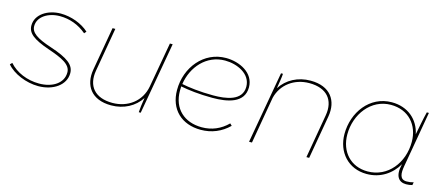

<svg xmlns="http://www.w3.org/2000/svg" viewBox="-42 -930 3096 1342"><g transform="rotate(15 1506.0 -259.0)"><path d="M250 6C359 6 444 -54 444 -139C444 -199 394 -237 267 -279C157 -315 115 -346 115 -393C115 -460 186 -506 272 -506C342 -506 409 -482 465 -434L478 -449C428 -495 349 -525 273 -525C180 -525 95 -473 95 -392C95 -337 138 -302 254 -262C354 -228 425 -197 423 -137C422 -62 350 -13 251 -13C165 -13 84 -47 34 -104L20 -90C67 -34 162 6 250 6Z M777 4C869 4 946 -38 990 -106C983 -61 978 -26 977 0H991L1083 -520H1063L1005 -194C985 -82 892 -15 781 -15C655 -15 593 -88 613 -203L668 -520H648L593 -205C573 -88 633 4 777 4Z M1426 7C1505 7 1574 -22 1629 -76L1615 -90C1564 -39 1501 -12 1429 -12C1302 -12 1216 -90 1216 -220C1216 -230 1216 -241 1217 -251C1271 -240 1351 -230 1448 -230C1556 -230 1676 -252 1676 -367C1676 -472 1567 -524 1469 -524C1309 -524 1195 -384 1195 -220C1195 -79 1288 7 1426 7ZM1220 -269C1239 -396 1332 -505 1467 -505C1554 -505 1657 -460 1657 -366C1657 -264 1541 -248 1448 -248C1350 -248 1269 -259 1220 -269Z M1775 0H1796L1855 -340C1880 -440 1968 -505 2077 -505C2203 -505 2265 -432 2245 -317L2190 0H2210L2265 -315C2285 -432 2225 -524 2081 -524C1989 -524 1911 -482 1866 -412C1873 -458 1880 -493 1881 -520H1867Z M2911 3C2928 3 2940 1 2956 -3L2960 -24C2942 -19 2929 -17 2910 -17C2859 -17 2857 -62 2867 -118L2885 -221C2887 -230 2889 -240 2890 -249L2937 -520H2922C2908 -464 2898 -408 2887 -352C2866 -454 2785 -525 2669 -525C2508 -525 2405 -381 2405 -226C2405 -94 2493 5 2626 5C2727 5 2804 -49 2849 -126L2847 -119C2827 -36 2858 3 2911 3ZM2667 -506C2795 -506 2874 -415 2874 -293C2874 -141 2774 -14 2628 -14C2505 -14 2425 -103 2425 -228C2425 -373 2523 -506 2667 -506Z"/></g></svg>

Font: Fixel Display Thin
Style: Italic
Weight: 100
Italic angle: -10°
Designer: AlfaBravo + MacPaw
Foundry: Kyrylo Tkachov, Marchela Mozhyna, Serhii Makarenko, Maria Weinstein, Zakhar Kryvoshyya
Version: Version 1.210;Glyphs 3.2 (3217)